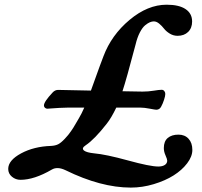

<svg xmlns="http://www.w3.org/2000/svg" viewBox="-20 -768 877 832"><path d="M170.4 -311Q170.4 -327.1 208 -367.2Q218.3 -378.4 231.9 -378.4Q237.3 -378.4 374 -375.5Q380.4 -392.6 391.6 -424.3Q402.8 -456.1 411.9 -480.5Q420.9 -504.9 428.2 -523.9Q462.9 -616.2 541.5 -681.9Q620.1 -747.6 702.1 -747.6Q755.9 -747.6 784.2 -728.5Q812.5 -709.5 812.5 -674.8Q812.5 -646.5 795.2 -629.6Q777.8 -612.8 749.5 -612.8Q731 -612.8 715.3 -622.6Q699.7 -632.3 690.7 -644Q681.6 -655.8 669.9 -665.5Q658.2 -675.3 646.5 -675.3Q638.7 -675.3 629.6 -671.6Q620.6 -668 608.9 -658.4Q597.2 -648.9 585.9 -627.2Q574.7 -605.5 567.4 -574.7Q527.3 -422.4 510.7 -372.6Q578.1 -371.1 597.7 -371.1Q623 -371.1 646.2 -375Q669.4 -378.9 680.7 -378.9Q687.5 -378.9 691.9 -373.5Q696.3 -368.2 696.3 -360.8Q696.3 -352.1 690.7 -335Q685.1 -317.9 678.2 -305.7Q671.4 -292.5 657.2 -292.5Q652.3 -292.5 628.7 -297.1Q605 -301.8 586.9 -301.8H483.9Q462.9 -257.8 442.9 -232.4Q389.6 -164.1 351.6 -138.7Q331.1 -125.5 344.7 -115.2Q355.5 -106.9 388.2 -103.5Q438.5 -99.1 534.4 -72.8Q630.4 -46.4 666 -46.4Q683.6 -46.4 694.1 -53.2Q704.6 -60.1 704.6 -71.8Q704.6 -78.1 697.3 -94.5Q689.9 -110.8 689.9 -126.5Q689.9 -155.8 707 -170.2Q724.1 -184.6 753.4 -184.6Q780.8 -184.6 797.1 -166.7Q813.5 -148.9 813.5 -118.2Q813.5 -89.8 791 -60.3Q768.6 -30.8 732.2 -7.8Q695.8 15.1 646.2 30Q596.7 44.9 546.9 44.9Q417.5 44.9 264.2 -30.3Q228.5 -47.4 204.6 -33.2Q128.4 11.2 68.8 11.2Q47.9 11.2 31.7 -2.2Q15.6 -15.6 15.6 -36.1Q15.6 -73.2 71.3 -103.3Q127 -133.3 201.2 -135.7Q219.7 -136.7 231.9 -142.8Q244.1 -148.9 260.7 -166.5Q269.5 -175.8 275.6 -183.3Q281.7 -190.9 288.1 -200.2Q294.4 -209.5 297.6 -214.4Q300.8 -219.2 309.3 -234.1Q317.9 -249 322.3 -256.3Q334 -275.9 345.2 -301.8H276.9Q259.3 -301.8 238 -300.5Q216.8 -299.3 201.9 -298.1Q187 -296.9 185.1 -296.9Q179.7 -296.9 175 -300.8Q170.4 -304.7 170.4 -311Z"/></svg>

Font: Cooper* SemiBold
Style: Regular
Weight: 600
Designer: Owen Earl
Foundry: indestructible type*
Version: Version 0.001